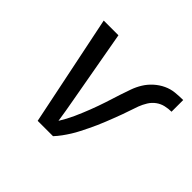

<svg xmlns="http://www.w3.org/2000/svg" viewBox="-124 -684 849 849"><g transform="rotate(45 300.0 -260.0)"><path d="M196 0 89 -520H181L243 -173Q248 -146 252.5 -119Q257 -92 261 -65Q281 -97 296.5 -131.5Q312 -166 325.5 -201Q339 -236 350.5 -271Q362 -306 373 -341Q381 -365 389.5 -389Q398 -413 411.5 -435Q425 -457 445 -475Q465 -493 488.5 -504Q512 -515 537 -517.5Q562 -520 586 -520V-447Q567 -447 547.5 -442.5Q528 -438 511.5 -426Q495 -414 484 -396Q473 -378 466 -359.5Q459 -341 453 -322Q447 -303 440 -284.5Q433 -266 426 -247.5Q419 -229 411.5 -210.5Q404 -192 396 -173.5Q388 -155 379 -137Q370 -119 361 -101Q352 -83 341 -65.5Q330 -48 318 -31.5Q306 -15 292 0Z"/></g></svg>

Font: Iosevka SS04 Extended Oblique
Style: Regular
Weight: 400
Width: 7
Italic angle: -9°
Monospace: yes
Designer: Belleve Invis
Foundry: Belleve Invis
Version: Version 19.0.0; ttfautohint (v1.8.4)